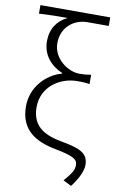

<svg xmlns="http://www.w3.org/2000/svg" viewBox="-106 -850 671 1108"><g transform="rotate(10 229.0 -296.5)"><path d="M393 202C436 146 454 100 454 69C454 1 406 -20 304 -39C205 -56 118 -91 118 -211C118 -333 224 -400 324 -400C351 -400 370 -400 396 -395V-450C368 -445 355 -444 328 -444C260 -444 172 -506 172 -596C172 -692 246 -745 322 -745H447V-795H38V-745C107 -749 138 -749 205 -749C147 -721 111 -669 111 -597C111 -515 163 -459 229 -431V-427C137 -402 57 -317 57 -206C57 -63 154 -13 269 9C374 29 400 45 400 79C400 110 387 128 345 178Z"/></g></svg>

Font: Source Han Sans SC Light
Style: Regular
Weight: 300
Designer: Ryoko NISHIZUKA (kana & ideographs); Paul D. Hunt (Latin, Greek & Cyrillic); Wenlong ZHANG (bopomofo); Sandoll Communica
Foundry: Adobe Systems Incorporated
Version: Version 1.004;PS 1.004;hotconv 1.0.82;makeotf.lib2.5.63406